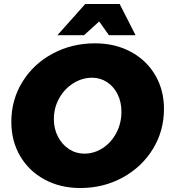

<svg xmlns="http://www.w3.org/2000/svg" viewBox="-20 -932 849 966"><path d="M662 -755H528L479 -824L403 -755H269L409 -912H582ZM805 -384Q805 -273 749 -182Q693 -91 596.5 -38.5Q500 14 384 14Q283 14 204 -29Q125 -72 81 -147.5Q37 -223 37 -319Q37 -430 93 -520.5Q149 -611 245.5 -662.5Q342 -714 458 -714Q559 -714 638 -671.5Q717 -629 761 -554Q805 -479 805 -384ZM251 -333Q251 -284 271.5 -244.5Q292 -205 327 -182Q362 -159 404 -159Q454 -159 497 -187Q540 -215 565.5 -263.5Q591 -312 591 -370Q591 -418 572 -457Q553 -496 519 -518.5Q485 -541 443 -541Q394 -541 349.5 -513.5Q305 -486 278 -438Q251 -390 251 -333Z"/></svg>

Font: TypoPRO Montserrat Alternates
Style: Italic
Weight: 800
Italic angle: -11.3°
Designer: Julieta Ulanovsky
Foundry: Julieta Ulanovsky
Version: Version 6.001